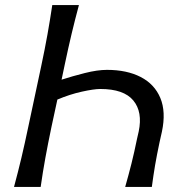

<svg xmlns="http://www.w3.org/2000/svg" viewBox="-20 -733 726 753"><path d="M35 0Q51 -59.5 64 -114.2Q77 -169 91 -236L141.5 -473Q156 -541 166 -597Q176 -653 185 -713H289.5Q274 -655.5 261 -601Q248 -546.5 234 -480L221.5 -420.5Q263 -434 312.5 -446.5Q362 -459 399.5 -459Q477.5 -459 531.8 -431Q586 -403 608.8 -348.8Q631.5 -294.5 615 -216.5Q612.5 -205.5 610.2 -195.2Q608 -185 605.5 -174Q595 -124.5 588.2 -84.8Q581.5 -45 575.5 0H471Q484.5 -47.5 495.5 -91.2Q506.5 -135 517.5 -189L524 -217.5Q540 -294 502.8 -339Q465.5 -384 373.5 -384Q348.5 -384 301 -373.5Q253.5 -363 205 -342.5L182 -236Q168 -169 158 -114.2Q148 -59.5 139.5 0Z"/></svg>

Font: Commissioner Flair
Style: Italic
Weight: 400
Italic angle: -12°
Designer: Kostas Bartsokas
Foundry: Kostas Bartsokas
Version: Version 1.000; ttfautohint (v1.8.3)